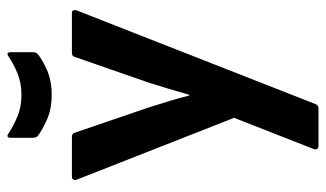

<svg xmlns="http://www.w3.org/2000/svg" viewBox="-198 -668 866 510"><g transform="rotate(-90 235.0 -413.0)"><path d="M102 0Q97 0 94.3 -3.7Q91.6 -7.4 94.6 -13.9L177 -224.2L13.2 -641.1Q10.7 -647.6 13.2 -651.3Q15.7 -655 20.6 -655H126.5Q135.5 -655 137.4 -647.6L204 -452.8Q212.6 -425.3 220.9 -398.6Q229.2 -371.8 236.2 -343.3H238.2Q246.2 -371.8 254.5 -399.1Q262.8 -426.3 271.3 -453.3L338.9 -647.6Q340.4 -655 349.8 -655H454.6Q460.6 -655 462.4 -651.3Q464.1 -647.6 462.1 -641.6L213.3 -7.4Q210.4 0 201.4 0ZM238.1 -708.7Q199.8 -708.7 171.4 -721.7Q143 -734.6 128.5 -746Q124 -750.5 124 -759V-816.4Q124 -831.3 135.4 -823.4Q153.9 -811 179.8 -800Q205.7 -789 238.1 -789Q270 -789 296.2 -800Q322.4 -811 339.9 -823.4Q351.3 -831.3 351.3 -816.4V-759Q351.3 -750.5 346.7 -746Q332.8 -734.1 304.4 -721.4Q276 -708.7 238.1 -708.7Z"/></g></svg>

Font: Sofia Sans Condensed
Style: Regular
Weight: 400
Designer: Botio Nikoltchev, Ani Petrova
Foundry: lettersoup
Version: Version 4.100